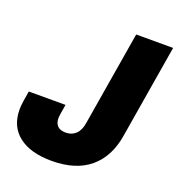

<svg xmlns="http://www.w3.org/2000/svg" viewBox="-133 -838 891 959"><g transform="rotate(20 312.5 -359.0)"><path d="M246.6 10.3Q133.8 10.3 71.3 -38.3Q8.8 -86.9 8.8 -177.7Q8.8 -186 9.5 -196.3Q10.3 -206.5 13.2 -225.1Q16.1 -243.7 21.5 -276.4H216.8Q211.9 -246.6 209.5 -232.2Q207 -217.8 206.5 -211.9Q206.1 -206.1 206.1 -202.6Q206.1 -174.8 220.9 -160.6Q235.8 -146.5 264.2 -146.5Q296.4 -146.5 317.4 -166.3Q338.4 -186 344.7 -225.6L428.2 -727.5H624.5L541.5 -228Q522.5 -113.3 448 -51.5Q373.5 10.3 246.6 10.3Z"/></g></svg>

Font: Inter 18pt Black
Style: Italic
Weight: 900
Italic angle: -9.3988°
Designer: Rasmus Andersson
Foundry: rsms
Version: Version 4.001;git-66647c0bb